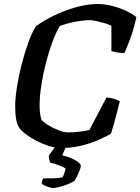

<svg xmlns="http://www.w3.org/2000/svg" viewBox="-20 -740 702 960"><path d="M284 0Q256 0 223.5 -10.5Q191 -21 160.5 -37Q130 -53 106.5 -71Q83 -89 74 -105Q65 -119 60.5 -144.5Q56 -170 56 -209Q56 -248 64.5 -303Q73 -358 88 -417Q103 -476 121.5 -527Q140 -578 159 -608Q196 -636 248.5 -661.5Q301 -687 359 -703.5Q417 -720 468 -720Q503 -720 540.5 -710.5Q578 -701 610 -686Q642 -671 662 -654Q649 -595 631.5 -547.5Q614 -500 602 -475Q579 -475 561.5 -478.5Q544 -482 537 -485V-611Q527 -617 507 -623Q487 -629 465.5 -634Q444 -639 429 -639Q395 -639 352.5 -630.5Q310 -622 279 -610Q260 -579 242 -530Q224 -481 209.5 -424.5Q195 -368 186.5 -313Q178 -258 178 -214Q178 -176 186 -144Q193 -132 217.5 -116.5Q242 -101 271 -89.5Q300 -78 320 -78Q350 -78 381 -82Q412 -86 427 -90L512 -252Q531 -252 550.5 -245.5Q570 -239 579 -234Q574 -214 566.5 -184Q559 -154 550.5 -124Q542 -94 535 -72Q514 -59 476.5 -42Q439 -25 390 -12.5Q341 0 284 0ZM246 200Q238 200 225 196Q212 192 201 186.5Q190 181 188 176Q191 166 191.5 162.5Q192 159 197 152Q226 152 249 151.5Q272 151 293 146Q298 137 302 125Q306 113 308 103Q298 95 273 86Q248 77 231 73Q229 68 226 58Q223 48 225 36Q236 21 252.5 -1.5Q269 -24 281 -37H323L291 37Q314 41 335.5 50.5Q357 60 370.5 70.5Q384 81 384 90Q384 97 378 112.5Q372 128 364 143.5Q356 159 350 166Q324 181 292 190.5Q260 200 246 200Z"/></svg>

Font: Texturina SemiBold
Style: Italic
Weight: 600
Italic angle: -11°
Designer: Guillermo Torres Carreño
Foundry: Omnibus-Type
Version: Version 1.002; ttfautohint (v1.8.3)